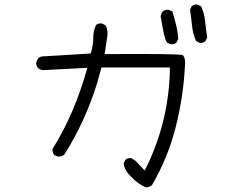

<svg xmlns="http://www.w3.org/2000/svg" viewBox="-20 -801 1040 852"><path d="M868.7 -610.4Q882.8 -610.4 891.6 -618.7L899.4 -634.3Q894 -670.4 890.1 -707Q886.7 -742.2 872.6 -772.9L856.9 -780.8Q855 -781.2 853 -781.2Q851.1 -781.2 848.4 -781Q845.7 -780.8 842.3 -779.8Q835.9 -777.8 831.1 -773.9L823.2 -758.3Q828.6 -722.2 832.3 -686Q835.9 -649.9 850.1 -619.1L865.7 -610.8Q867.2 -610.4 868.7 -610.4ZM735.8 -605Q737.8 -604.5 741.9 -604.5Q746.1 -604.5 752 -606.2Q757.8 -607.9 762.7 -611.8L771 -628.4Q769 -660.2 761.5 -690.4Q753.9 -720.7 745.1 -750L729.5 -757.3Q727.5 -757.8 725.6 -757.8Q711.4 -757.8 702.1 -750Q694.8 -740.7 692.9 -728.5Q698.7 -698.2 701.9 -678Q705.1 -657.7 707.5 -648.4Q711.9 -629.9 720.2 -612.8ZM800.3 -501.5Q801.3 -513.2 801.3 -522.2Q801.3 -531.2 799.8 -538.6Q796.4 -552.7 790.5 -556.2Q789.1 -557.1 787.4 -557.4Q785.6 -557.6 779.8 -558.1Q773.9 -558.6 764.6 -559.1Q718.8 -561.5 591.8 -561.5Q532.2 -561.5 444.3 -561L455.6 -636.2Q457 -645 457 -653.3Q457 -673.3 448.2 -689L432.1 -696.8Q430.2 -697.3 426.3 -697.3Q422.4 -697.3 416.7 -695.6Q411.1 -693.8 406.2 -689.9Q394 -665 394 -634.3Q394 -599.1 383.8 -568.8L381.8 -563.5L179.7 -551.3Q176.8 -551.3 174.3 -551.3Q160.2 -551.3 149.4 -542.5L141.1 -525.9Q140.6 -523.9 140.6 -520Q140.6 -516.1 142.3 -510.3Q144 -504.4 148.4 -499Q157.7 -491.7 170.4 -489.7L367.7 -500L364.3 -488.8Q338.9 -398.4 301.8 -310.5Q264.6 -222.7 213.4 -140.6Q212.9 -139.2 212.9 -137.7Q212.9 -124 220.2 -113.8L236.8 -106Q238.3 -106 239.7 -106Q254.9 -106 266.1 -115.7Q357.9 -261.7 410.2 -429.7Q419.9 -462.4 430.2 -501.5H733.9V-493.2Q731.9 -378.9 705.3 -268.6Q678.7 -158.2 627.4 -54.7L622.1 -44.4L581.5 -87.4L562.5 -99.6Q560.1 -99.6 556.2 -99.6Q552.2 -99.6 547.1 -98.1Q542 -96.7 537.1 -92.3L528.8 -76.7Q533.2 -42.5 561.5 -17.6Q590.8 15.6 628.9 30.8Q644 28.8 654.8 20Q724.1 -99.6 758.3 -231.7Q792.5 -363.8 800.3 -501.5Z"/></svg>

Font: NaikaiFont
Style: Light
Weight: 300
Version: Version 1.89